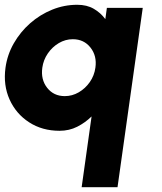

<svg xmlns="http://www.w3.org/2000/svg" viewBox="-28 -533 677 803"><path d="M221 14Q148.5 14 93.8 -21.5Q39 -57 12 -117Q-15 -177 -5 -250Q2.5 -304.5 29.8 -352Q57 -399.5 98.2 -435.8Q139.5 -472 190 -492.5Q240.5 -513 295 -513Q335.5 -513 364.2 -496.2Q393 -479.5 412.5 -453L419 -500H569L463.5 250H313.5L355 -46Q328.5 -20 295 -3Q261.5 14 221 14ZM276.5 -369Q245.5 -369 218 -352.8Q190.5 -336.5 172 -309.5Q153.5 -282.5 149 -250Q142 -200.5 169.2 -165.8Q196.5 -131 243 -131Q274 -131 301.5 -147Q329 -163 347.8 -190Q366.5 -217 371 -250Q378 -299 350.5 -334Q323 -369 276.5 -369Z"/></svg>

Font: Urbanist Black
Style: Italic
Weight: 900
Italic angle: -8°
Designer: Corey Hu
Foundry: Corey Hu
Version: Version 1.330; ttfautohint (v1.8.4.7-5d5b)